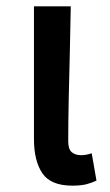

<svg xmlns="http://www.w3.org/2000/svg" viewBox="-20 -571 348 605"><path d="M208 14Q140 14 113.5 -25Q87 -64 87 -133V-551H203Q202 -480 200 -404.5Q198 -329 196.5 -257.5Q195 -186 195 -126Q195 -101 206 -91.5Q217 -82 236 -82Q251 -82 269 -88L284 -2Q270 5 252.5 9.5Q235 14 208 14Z"/></svg>

Font: Source Han Sans TC Medium
Style: Regular
Weight: 500
Designer: Ryoko NISHIZUKA Ë•øÂ°öÊ∂ºÂ≠ê (kana, bopomofo & ideographs); Paul D. Hunt (Latin, Greek & Cyrillic); Sandoll Communicatio
Foundry: Adobe
Version: Version 2.004;hotconv 1.0.118;makeotfexe 2.5.65603